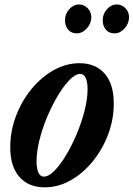

<svg xmlns="http://www.w3.org/2000/svg" viewBox="-20 -812 586 843"><path d="M176.5 10.5Q105.5 10.5 65.2 -35.2Q25 -81 25 -165Q25 -236 50 -302.2Q75 -368.5 118 -420.8Q161 -473 215.5 -503.8Q270 -534.5 329 -534.5Q400 -534.5 439.8 -488.5Q479.5 -442.5 479.5 -358Q479.5 -287.5 454.8 -221.8Q430 -156 387.2 -103.5Q344.5 -51 290 -20.2Q235.5 10.5 176.5 10.5ZM173 -36.5Q193.5 -36.5 218.8 -62Q244 -87.5 269.5 -129.8Q295 -172 316.5 -223Q338 -274 351.2 -325.5Q364.5 -377 364.5 -420.5Q364.5 -451.5 356.5 -469.5Q348.5 -487.5 332 -487.5Q311.5 -487.5 286.2 -462Q261 -436.5 235.2 -394Q209.5 -351.5 188 -300.8Q166.5 -250 153.5 -198.2Q140.5 -146.5 140.5 -103.5Q140.5 -72.5 148.5 -54.5Q156.5 -36.5 173 -36.5ZM483 -665.5Q458.5 -665.5 444.8 -681.8Q431 -698 431 -723Q431 -751 449.8 -771.8Q468.5 -792.5 492.5 -792.5Q514 -792.5 530.2 -776.5Q546.5 -760.5 546.5 -736.5Q546.5 -709 527 -687.2Q507.5 -665.5 483 -665.5ZM317 -665.5Q293 -665.5 279.2 -681.8Q265.5 -698 265.5 -723Q265.5 -751 284.2 -771.8Q303 -792.5 326.5 -792.5Q348 -792.5 364.5 -776.5Q381 -760.5 381 -736.5Q381 -709 361.2 -687.2Q341.5 -665.5 317 -665.5Z"/></svg>

Font: Libre Caslon Condensed Bold
Style: Italic
Weight: 700
Italic angle: -22.583°
Designer: Pablo Impallari, Rodrigo Fuenzalida, Katja Schimmel, Ertekin Erdin
Foundry: Pablo Impallari, Rodrigo Fuenzalida
Version: Version 2.000; ttfautohint (v1.8.4.7-5d5b);gftools[0.9.33]